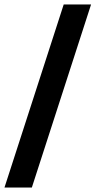

<svg xmlns="http://www.w3.org/2000/svg" viewBox="-46 -775 426 856"><path d="M96 61H-26L238 -755H360Z"/></svg>

Font: Mulish ExtraBold
Style: Regular
Weight: 800
Designer: Vernon Adams
Foundry: Vernon Adams
Version: Version 3.603; ttfautohint (v1.8.3)